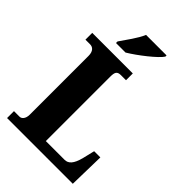

<svg xmlns="http://www.w3.org/2000/svg" viewBox="-270 -1034 1138 1138"><g transform="rotate(45 299.0 -465.5)"><path d="M161 -784V-771H241C303 -808 403 -886 425 -921V-931H253C235 -886 188 -824 161 -784ZM19 0H570L575 -226H523L505 -151C489 -88 466 -66 435 -66H278V-605C278 -641 284 -657 316 -657H359V-714H19V-657H58C81 -657 100 -641 100 -602V-109C100 -73 81 -58 66 -58H19Z"/></g></svg>

Font: Noto Serif Tamil Condensed Black
Style: Regular
Weight: 900
Width: 3
Designer: Indian Type Foundry, Tom Grace, and the Monotype Design Team
Foundry: Monotype Imaging Inc.
Version: Version 2.004